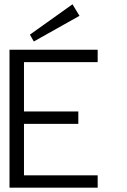

<svg xmlns="http://www.w3.org/2000/svg" viewBox="-20 -867 586 887"><path d="M431.2 0H23.9V-637.2H431.2V-580.1H90.8V-352.1H341.8V-294.9H90.8V-57.1H431.2ZM347.2 -793.9 136.2 -675.3 118.2 -707 314.9 -847.2Z"/></svg>

Font: Anonymous Pro
Style: Regular
Weight: 400
Monospace: yes
Designer: Mark Simonson
Version: Version 1.002